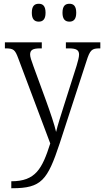

<svg xmlns="http://www.w3.org/2000/svg" viewBox="-20 -761 553 1020"><path d="M349 -646C370 -646 385 -658 385 -693C385 -730 370 -741 349 -741C327 -741 312 -730 312 -693C312 -658 327 -646 349 -646ZM186 -646C207 -646 222 -658 222 -693C222 -730 207 -741 186 -741C164 -741 149 -730 149 -693C149 -658 164 -646 186 -646ZM40 202V239H45C200 239 232 197 297 1L439 -435C458 -496 468 -504 509 -504H513V-536H330V-504H346C387 -504 400 -494 400 -471C400 -457 394 -436 387 -412L318 -195C302 -143 287 -99 278 -60C270 -97 247 -164 225 -225L158 -408C146 -441 140 -459 140 -471C140 -494 152 -504 193 -504H202V-536H6V-504H9C52 -504 60 -497 77 -451L247 1C204 136 169 202 40 202Z"/></svg>

Font: Noto Serif Myanmar SemiCondensed Light
Style: Regular
Weight: 300
Width: 4
Designer: Ben Mitchell and the Monotype Design Team
Foundry: Monotype Imaging Inc.
Version: Version 2.106